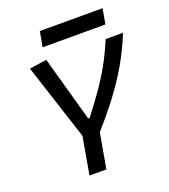

<svg xmlns="http://www.w3.org/2000/svg" viewBox="-154 -974 957 1085"><g transform="rotate(-20 325.0 -431.5)"><path d="M196.3 0 235.8 -224.6 86.9 -682.6 190.4 -698.2 299.8 -305.7H308.6Q360.4 -372.6 402.3 -432.4Q444.3 -492.2 479.5 -555.2Q514.6 -618.2 545.9 -693.4H650.4Q611.8 -598.1 564.5 -517.3Q517.1 -436.5 460.2 -361.8Q403.3 -287.1 335 -210.4L297.9 0ZM195.3 -771.5 211.9 -863.3H589.4L572.8 -771.5Z"/></g></svg>

Font: Cascadia Code NF
Style: Italic
Weight: 400
Italic angle: -10°
Monospace: yes
Designer: Aaron Bell
Foundry: Saja Typeworks
Version: Version 2404.023; ttfautohint (v1.8.4)